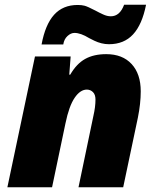

<svg xmlns="http://www.w3.org/2000/svg" viewBox="-20 -792 662 812"><path d="M383.8 -371.1Q383.8 -392.1 373 -402.6Q362.3 -413.1 347.2 -413.1Q319.3 -413.1 295.7 -378.4Q272 -343.8 256.8 -270L200.2 0H11.2L127.9 -553.2H278.8L272.9 -476.1H276.9Q303.7 -522.5 340.1 -542.7Q376.5 -563 429.2 -563Q498 -563 536.6 -521.2Q575.2 -479.5 575.2 -405.8Q575.2 -354 563 -293.9L501 0H312L375 -301.8Q383.8 -339.8 383.8 -371.1ZM440.9 -605Q424.8 -605 409.2 -608.9Q393.6 -612.8 379.4 -619.6Q365.2 -626.5 356.9 -630.9Q321.3 -652.8 294.9 -652.8Q279.8 -652.8 265.4 -639.6Q251 -626.5 247.6 -604H155.8Q171.4 -688 208.7 -729.5Q246.1 -771 308.6 -771Q325.2 -771 337.6 -767.8Q350.1 -764.6 383.8 -747.1Q398.9 -738.8 416 -731Q433.1 -723.1 448.7 -723.1Q486.8 -723.1 504.9 -772H597.7Q581.1 -688 542.7 -646.5Q504.4 -605 440.9 -605Z"/></svg>

Font: Open Sans Extrabold
Style: Italic
Weight: 800
Italic angle: -12°
Foundry: Ascender Corporation
Version: Version 1.10